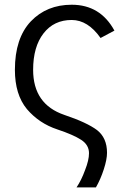

<svg xmlns="http://www.w3.org/2000/svg" viewBox="-20 -563 541 812"><path d="M43 -267.6Q43 -401.4 110.4 -472.7Q177.7 -543 283.2 -543Q404.3 -543 463.9 -433.6Q444.3 -422.9 405.3 -402.3Q351.6 -478.5 283.2 -478.5Q208 -478.5 164.1 -421.9Q120.1 -365.2 120.1 -267.6Q120.1 -122.1 252 -77.1Q347.7 -44.9 390.6 -12.7Q432.6 20.5 432.6 83Q432.6 111.3 418.9 153.3Q405.3 195.3 385.7 229.5Q358.4 229.5 303.7 229.5Q324.2 199.2 339.8 156.2Q356.4 114.3 356.4 85Q356.4 49.8 323.2 28.3Q290 6.8 222.7 -15.6Q145.5 -41 93.8 -101.6Q43 -163.1 43 -267.6Z"/></svg>

Font: Gothic A1
Style: Regular
Weight: 400
Designer: HanYang I&C Co.,Ltd.
Version: Version 2.50